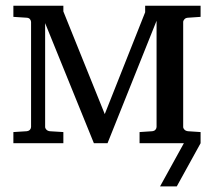

<svg xmlns="http://www.w3.org/2000/svg" viewBox="-20 -502 749 673"><path d="M26.9 0V-39.1L73.2 -42Q81.5 -43 85.2 -47.6Q88.9 -52.2 88.9 -57.1V-424.8Q88.9 -429.7 85.2 -434.6Q81.5 -439.5 73.2 -439.9L26.9 -442.9V-481.9H202.1V-461.9L347.2 -102.1L488.8 -459V-481.9H683.1V-442.9L639.2 -439.9Q630.9 -439.5 626.5 -434.6Q622.1 -429.7 622.1 -424.8V-57.1Q622.1 -52.2 626.5 -47.6Q630.9 -43 639.2 -42L683.1 -39.1V0H469.2V-39.1L513.2 -42Q521.5 -43 525.1 -47.6Q528.8 -52.2 528.8 -57.1V-429.2L356.9 0H309.1L138.2 -420.9V-57.1Q138.2 -52.2 142.6 -47.6Q147 -43 154.8 -42L202.1 -39.1V0ZM541 151.4 624.5 0V-39.1H683.1V0L599.6 151.4Z"/></svg>

Font: Charis
Style: Regular
Weight: 400
Designer: Walt Agee, Miriam Martin, Annie Olsen, Victor Gaultney, Lorna Priest, Alan Ward, Bob Hallissy, Martin Hosken, Sharon Cor
Foundry: SIL Global
Version: Version 7.000